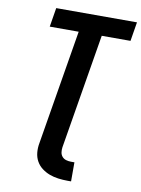

<svg xmlns="http://www.w3.org/2000/svg" viewBox="-102 -803 803 1091"><g transform="rotate(10 300.0 -257.5)"><path d="M366 220Q339 220 312 216.5Q285 213 261 204Q237 195 216.5 179.5Q196 164 183.5 141.5Q171 119 168.5 92Q166 65 171 38L281 -625H114L132 -735H598L580 -625H414L304 38Q302 53 304 67Q306 81 315 91.5Q324 102 338 106Q352 110 366 110H386V220Z"/></g></svg>

Font: Iosevka SS04 XBd Ex Obl
Style: Regular
Weight: 800
Width: 7
Italic angle: -9°
Monospace: yes
Designer: Belleve Invis
Foundry: Belleve Invis
Version: Version 19.0.0; ttfautohint (v1.8.4)